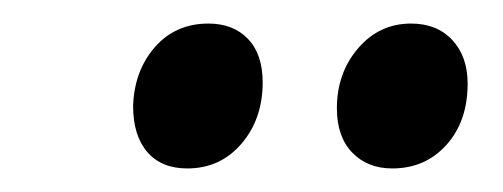

<svg xmlns="http://www.w3.org/2000/svg" viewBox="-20 -704 427 163"><path d="M266 -612Q266 -642 284 -663Q302 -684 329 -684Q351 -684 364 -670Q377 -656 377 -633Q377 -601 359 -581Q341 -561 313 -561Q292 -561 279 -574.5Q266 -588 266 -612ZM93 -614Q94 -644 111.5 -664Q129 -684 157 -684Q178 -684 190.5 -671Q203 -658 203 -634Q203 -603 185 -582Q167 -561 139 -561Q117 -561 105 -575Q93 -589 93 -614Z"/></svg>

Font: Andada Pro SemiBold
Style: Italic
Weight: 600
Italic angle: -6.99998°
Designer: Carolina Giovagnoli
Foundry: Huerta Tipografica
Version: Version 3.005